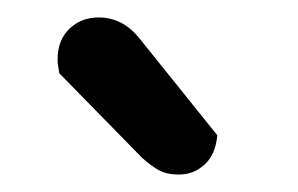

<svg xmlns="http://www.w3.org/2000/svg" viewBox="-20 -721 342 220"><path d="M48 -637Q46 -647 46 -653Q46 -675 59.5 -688Q73 -701 93 -701Q120 -701 139 -678L229 -566Q227 -544 214.5 -532.5Q202 -521 185 -521Q171 -521 162 -526Q153 -531 143 -540Z"/></svg>

Font: Baloo Tammudu 2 Medium
Style: Regular
Weight: 500
Designer: Maithili Shingre, Omkar Shende and Ek Type
Foundry: Ek Type
Version: Version 1.640;hotconv 1.0.111;makeotfexe 2.5.65597; ttfautoh